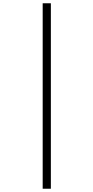

<svg xmlns="http://www.w3.org/2000/svg" viewBox="-20 -793 567 1174"><path d="M241 -773H291V361H241Z"/></svg>

Font: Noto Sans Telugu ExtraCondensed Light
Style: Regular
Weight: 300
Width: 2
Designer: Jelle Bosma - Monotype Design Team
Foundry: Monotype Imaging Inc.
Version: Version 2.005; ttfautohint (v1.8.4.7-5d5b)